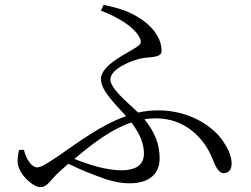

<svg xmlns="http://www.w3.org/2000/svg" viewBox="-20 -770 1040 795"><path d="M79 -150 59 -149C55 -133 53 -118 53 -101C53 -52 116 5 147 5C177 5 190 -27 227 -60L263 -92C313 -67 358 -50 396 -36C441 -19 480 -11 518 -11C590 -11 641 -44 641 -114C641 -170 623 -221 578 -276C594 -279 610 -280 626 -280C746 -280 826 -199 861 -110C873 -79 886 -53 906 -53C929 -53 939 -71 939 -92C939 -120 929 -148 903 -186C861 -249 762 -313 636 -313C607 -313 579 -310 552 -304C507 -347 437 -403 437 -441C437 -484 522 -519 564 -528C604 -536 649 -529 649 -560C649 -616 605 -669 548 -701C506 -727 460 -739 409 -750L398 -726C472 -697 534 -659 557 -616C567 -598 566 -589 547 -576C507 -549 398 -501 398 -443C398 -394 457 -340 502 -289C404 -255 315 -189 217 -121C163 -85 148 -77 133 -77C112 -77 88 -110 79 -150ZM524 -263C562 -212 576 -173 576 -134C576 -91 548 -65 483 -65C419 -65 348 -88 288 -112C373 -184 447 -237 524 -263Z"/></svg>

Font: Harano Aji Mincho KR
Style: Regular
Weight: 400
Foundry: Masamichi Hosoda
Version: HaranoAjiMinchoKR-Regular version 20230610;ttx 4.39.4